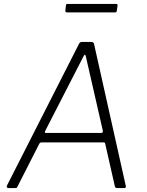

<svg xmlns="http://www.w3.org/2000/svg" viewBox="-20 -955 746 975"><path d="M22 0Q18 0 15.5 -3.5Q13 -7 15 -12L381 -732Q384 -738 387.5 -740Q391 -742 398 -742H442Q450 -742 454 -738.5Q458 -735 458 -730L619 -10Q620 -6 618 -3Q616 0 611 0H576Q564 0 563 -10L514 -226Q513 -232 506 -232H191Q183 -232 179 -224L68 -6Q67 -2 64 -1Q61 0 56 0H22ZM494 -280Q504 -280 502 -292L416 -668Q414 -678 410.5 -677Q407 -676 402 -665L211 -293Q207 -285 207.5 -282.5Q208 -280 212 -280ZM577 -927 573 -900Q572 -895 570.5 -893.5Q569 -892 562 -892H320Q315 -892 313 -895Q311 -898 312 -902L315 -929Q316 -932 317 -933.5Q318 -935 321 -935H571Q574 -935 576 -932.5Q578 -930 577 -927Z"/></svg>

Font: Libre Franklin ExtraLight
Style: Italic
Weight: 250
Italic angle: -8°
Designer: Pablo Impallari, Rodrigo Fuenzalida, Nhung Nguyen
Foundry: Impallari Type
Version: Version 3.000